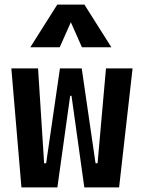

<svg xmlns="http://www.w3.org/2000/svg" viewBox="-20 -815 626 835"><path d="M346.7 0 291 -398.4H285.2L229.5 0H73.2L29.3 -517.6H145.5L171.9 -105H180.7L240.7 -517.6H335.4L395.5 -105H404.3L440.9 -517.6H556.6L498 0ZM111.8 -609.4 229 -794.9H347.2L464.4 -609.4H336.4L288.1 -718.3L239.7 -609.4Z"/></svg>

Font: Cascadia Mono PL SemiBold
Style: Regular
Weight: 600
Monospace: yes
Designer: Aaron Bell
Foundry: Saja Typeworks
Version: Version 2404.023; ttfautohint (v1.8.4)